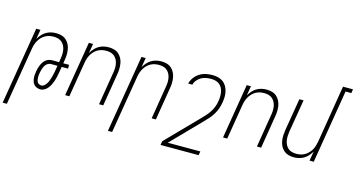

<svg xmlns="http://www.w3.org/2000/svg" viewBox="-118 -1141 3264 1762"><g transform="rotate(15 1514.0 -260.0)"><path d="M-23 215 99 -520H139L124 -430Q137 -452 154 -471.5Q171 -491 193 -504Q215 -517 239 -522.5Q263 -528 287 -528Q314 -528 339 -521Q364 -514 382.5 -497.5Q401 -481 412.5 -458.5Q424 -436 428 -410.5Q432 -385 431 -358Q430 -331 425 -305L421 -278H476V-242H415L405 -180Q401 -160 397 -141Q393 -122 386.5 -103Q380 -84 371 -65.5Q362 -47 349 -30.5Q336 -14 317.5 -3Q299 8 280 8Q263 8 247.5 2.5Q232 -3 221 -14Q210 -25 204 -40Q198 -55 196 -71.5Q194 -88 195 -105Q196 -122 199 -139V-140Q201 -155 205.5 -170.5Q210 -186 216 -201Q222 -216 231 -230.5Q240 -245 253 -256Q266 -267 281.5 -272.5Q297 -278 312 -278H381L386 -311Q390 -332 391 -353.5Q392 -375 388.5 -396Q385 -417 376 -435Q367 -453 351.5 -466.5Q336 -480 316 -485.5Q296 -491 274 -491Q254 -491 234 -487Q214 -483 195 -472.5Q176 -462 160.5 -446Q145 -430 134.5 -411.5Q124 -393 117.5 -373Q111 -353 108 -333L17 215ZM278 -29Q293 -29 305.5 -39.5Q318 -50 326.5 -63.5Q335 -77 340.5 -91.5Q346 -106 350.5 -120.5Q355 -135 358.5 -150Q362 -165 365 -180L375 -242H312Q301 -242 289.5 -236.5Q278 -231 269.5 -222Q261 -213 255 -202Q249 -191 245.5 -180Q242 -169 239 -157.5Q236 -146 234 -134Q232 -123 231 -111.5Q230 -100 230.5 -89Q231 -78 233.5 -67Q236 -56 241.5 -47.5Q247 -39 257 -34Q267 -29 278 -29Z M513 0 599 -520H639L624 -430Q637 -452 654 -471.5Q671 -491 693 -504Q715 -517 739 -522.5Q763 -528 787 -528Q814 -528 839 -521Q864 -514 882.5 -497.5Q901 -481 912.5 -458.5Q924 -436 928 -410.5Q932 -385 931 -358Q930 -331 925 -305L875 0H835L886 -311Q890 -332 891 -353.5Q892 -375 888.5 -396Q885 -417 876 -435Q867 -453 851.5 -466.5Q836 -480 816 -485.5Q796 -491 774 -491Q754 -491 734 -487Q714 -483 695 -472.5Q676 -462 660.5 -446Q645 -430 634.5 -411.5Q624 -393 617.5 -373Q611 -353 608 -333L553 0Z M977 215 1099 -520H1139L1124 -430Q1137 -452 1154 -471.5Q1171 -491 1193 -504Q1215 -517 1239 -522.5Q1263 -528 1287 -528Q1314 -528 1339 -521Q1364 -514 1382.5 -497.5Q1401 -481 1412.5 -458.5Q1424 -436 1428 -410.5Q1432 -385 1431 -358Q1430 -331 1425 -305L1375 0H1335L1386 -311Q1390 -332 1391 -353.5Q1392 -375 1388.5 -396Q1385 -417 1376 -435Q1367 -453 1351.5 -466.5Q1336 -480 1316 -485.5Q1296 -491 1274 -491Q1254 -491 1234 -487Q1214 -483 1195 -472.5Q1176 -462 1160.5 -446Q1145 -430 1134.5 -411.5Q1124 -393 1117.5 -373Q1111 -353 1108 -333L1017 215Z M1839 215H1477L1483 178L1771 -117Q1792 -138 1811.5 -160Q1831 -182 1846.5 -206Q1862 -230 1872 -256.5Q1882 -283 1886 -310Q1890 -333 1890.5 -354.5Q1891 -376 1887.5 -397Q1884 -418 1874 -436.5Q1864 -455 1848.5 -467.5Q1833 -480 1812 -485.5Q1791 -491 1769 -491Q1746 -491 1722.5 -487Q1699 -483 1677 -471Q1655 -459 1638 -438.5Q1621 -418 1616 -395H1576Q1583 -425 1603 -452.5Q1623 -480 1651 -497.5Q1679 -515 1710.5 -521.5Q1742 -528 1772 -528Q1800 -528 1826.5 -521.5Q1853 -515 1873.5 -500Q1894 -485 1907 -462Q1920 -439 1926 -413.5Q1932 -388 1931 -360Q1930 -332 1925 -305Q1920 -275 1909 -245.5Q1898 -216 1881.5 -189.5Q1865 -163 1843.5 -139Q1822 -115 1799 -92L1536 178H1845Z M2013 0 2099 -520H2139L2124 -430Q2137 -452 2154 -471.5Q2171 -491 2193 -504Q2215 -517 2239 -522.5Q2263 -528 2287 -528Q2314 -528 2339 -521Q2364 -514 2382.5 -497.5Q2401 -481 2412.5 -458.5Q2424 -436 2428 -410.5Q2432 -385 2431 -358Q2430 -331 2425 -305L2375 0H2335L2386 -311Q2390 -332 2391 -353.5Q2392 -375 2388.5 -396Q2385 -417 2376 -435Q2367 -453 2351.5 -466.5Q2336 -480 2316 -485.5Q2296 -491 2274 -491Q2254 -491 2234 -487Q2214 -483 2195 -472.5Q2176 -462 2160.5 -446Q2145 -430 2134.5 -411.5Q2124 -393 2117.5 -373Q2111 -353 2108 -333L2053 0Z M2686 8Q2659 8 2634.5 1Q2610 -6 2591 -22.5Q2572 -39 2561 -61.5Q2550 -84 2545.5 -109.5Q2541 -135 2542.5 -162Q2544 -189 2548 -215L2599 -520H2639L2587 -209Q2584 -188 2583 -166.5Q2582 -145 2585.5 -124Q2589 -103 2598 -85Q2607 -67 2622 -53.5Q2637 -40 2657.5 -34.5Q2678 -29 2700 -29Q2720 -29 2740 -33Q2760 -37 2778.5 -47.5Q2797 -58 2813 -74Q2829 -90 2839.5 -108.5Q2850 -127 2856 -147Q2862 -167 2866 -187L2956 -735H3051L3045 -698H2990L2875 0H2835L2850 -90Q2837 -68 2820 -48.5Q2803 -29 2780.5 -16Q2758 -3 2734 2.5Q2710 8 2686 8Z"/></g></svg>

Font: Iosevka Extralight
Style: Italic
Weight: 200
Italic angle: -9°
Monospace: yes
Designer: Belleve Invis
Foundry: Belleve Invis
Version: Version 32.5.0; ttfautohint (v1.8.4)